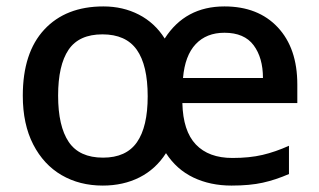

<svg xmlns="http://www.w3.org/2000/svg" viewBox="-20 -568 995 598"><path d="M679 -548Q784 -548 845 -483Q906 -418 906 -305V-247H548Q550 -160 590 -118Q630 -76 704 -76Q757 -76 797.5 -85.5Q838 -95 880 -114V-26Q839 -8 798.5 1Q758 10 701 10Q635 10 582.5 -15Q530 -40 497 -91Q465 -41 414.5 -15.5Q364 10 300 10Q228 10 172 -22.5Q116 -55 83.5 -118Q51 -181 51 -270Q51 -404 118 -476Q185 -548 302 -548Q363 -548 412.5 -522.5Q462 -497 493 -448Q557 -548 679 -548ZM679 -466Q623 -466 589.5 -430.5Q556 -395 550 -325H799Q799 -388 770 -427Q741 -466 679 -466ZM299 -461Q226 -461 193.5 -413Q161 -365 161 -270Q161 -175 194 -126Q227 -77 301 -77Q373 -77 406.5 -125Q440 -173 440 -268Q440 -365 406 -413Q372 -461 299 -461Z"/></svg>

Font: Noto Sans Sinhala UI Medium
Style: Regular
Weight: 500
Designer: Jelle Bosma - Monotype Design Team
Foundry: Monotype Imaging Inc.
Version: Version 2.006; ttfautohint (v1.8.4.7-5d5b)